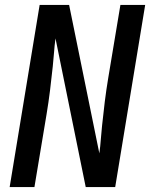

<svg xmlns="http://www.w3.org/2000/svg" viewBox="-20 -755 616 775"><path d="M19 0H119L168 -294Q176 -342 182 -390.5Q188 -439 193 -487L198 -542Q199 -557 200.5 -571Q202 -585 204 -600L326 0H445L566 -735H466L417 -441Q409 -393 403 -345Q397 -297 392 -248L387 -193Q386 -179 384.5 -164.5Q383 -150 381 -136L259 -735H140Z"/></svg>

Font: Iosevka Sparkle Medium Oblique
Style: Regular
Weight: 500
Italic angle: -9°
Designer: Belleve Invis
Foundry: Belleve Invis
Version: Version 4.5.0; ttfautohint (v1.8.3)